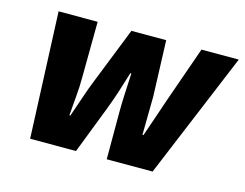

<svg xmlns="http://www.w3.org/2000/svg" viewBox="-76 -618 940 736"><g transform="rotate(15 394.0 -250.0)"><path d="M94 0 73 -500H228L226 -278Q226 -241 222.5 -203Q219 -165 216 -126H220Q234 -165 246.5 -203Q259 -241 274 -278L362 -500H500L508 -278Q508 -241 507 -204Q506 -167 506 -126H510Q524 -165 536.5 -203Q549 -241 562 -278L640 -500H788L580 0H398V-186Q398 -224 400 -261.5Q402 -299 404 -342H400Q387 -299 375 -262Q363 -225 348 -186L276 0Z"/></g></svg>

Font: Source Sans 3 ExtraLight Black
Style: Italic
Weight: 900
Italic angle: -11°
Version: Version 3.052;hotconv 1.1.0;makeotfexe 2.6.0